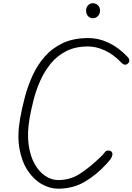

<svg xmlns="http://www.w3.org/2000/svg" viewBox="-20 -1167 821 1190"><path d="M340 2.5Q288.5 2.5 238.8 -25.8Q189 -54 152 -109.5Q115 -165 100.5 -246.2Q86 -327.5 105 -434Q116 -496 134 -564.5Q152 -633 181.5 -698Q211 -763 257 -815.8Q303 -868.5 369 -899.8Q435 -931 526.5 -931Q593 -931 655.2 -901Q717.5 -871 770 -815Q779.5 -806.5 781 -794.8Q782.5 -783 774.5 -775.5Q768 -767 757.2 -766Q746.5 -765 733.5 -777.5Q684 -829.5 630.5 -854.2Q577 -879 525 -879Q446.5 -879 389.5 -849.5Q332.5 -820 293.2 -771.2Q254 -722.5 228.2 -663.8Q202.5 -605 187.5 -545.2Q172.5 -485.5 163.5 -435Q147.5 -341.5 157.5 -270Q167.5 -198.5 195.2 -149.8Q223 -101 261.5 -76Q300 -51 341 -51Q415 -51 474.5 -89.5Q534 -128 594 -185.5Q617.5 -206 626.8 -220Q636 -234 650.5 -234Q662.5 -234 668.8 -229.2Q675 -224.5 677 -214Q678 -207.5 672.5 -194Q667 -180.5 641.5 -152.5Q579 -84 505.8 -40.8Q432.5 2.5 340 2.5ZM555.5 -1054Q537 -1054 525.2 -1067.5Q513.5 -1081 513.5 -1101Q513.5 -1119 525 -1133Q536.5 -1147 555.5 -1147Q574 -1147 587 -1134.2Q600 -1121.5 600 -1101Q600 -1081.5 587.2 -1067.8Q574.5 -1054 555.5 -1054Z"/></svg>

Font: Edu VIC WA NT Hand Pre
Style: Regular
Weight: 400
Designer: Tina and Corey Anderson, Eben Sorkin, Mirko Velimirovic
Foundry: Google for Education
Version: Version 1.000